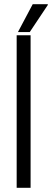

<svg xmlns="http://www.w3.org/2000/svg" viewBox="-20 -890 247 910"><path d="M59 0V-723H125V0ZM65 -738 135 -870H206L207 -867L121 -738Z"/></svg>

Font: Archivo Condensed Light
Style: Regular
Weight: 300
Width: 3
Designer: Hector Gatti
Foundry: Omnibus-Type
Version: Version 2.001